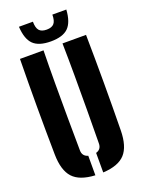

<svg xmlns="http://www.w3.org/2000/svg" viewBox="-181 -1062 848 1150"><g transform="rotate(-20 243.5 -487.0)"><path d="M33 -191Q28.5 -495.5 33 -800H183Q181 -699.5 180.8 -590.5Q180.5 -481.5 181.2 -372.5Q182 -263.5 183 -163Q183 -125 219 -115V9.5Q120.5 4.5 77.5 -42.5Q34.5 -89.5 33 -191ZM269 9.5V-115Q304 -125 304 -163Q305 -263.5 305.8 -372.5Q306.5 -481.5 306.2 -590.5Q306 -699.5 304 -800H454Q458.5 -495.5 454 -191Q452.5 -89.5 409.8 -42.5Q367 4.5 269 9.5ZM244 -835Q167.5 -835 132.5 -869.2Q97.5 -903.5 93 -983H182Q182 -944 196.5 -927Q211 -910 244 -910Q277 -910 291.5 -927Q306 -944 306 -983H395Q390 -903.5 355 -869.2Q320 -835 244 -835Z"/></g></svg>

Font: Big Shoulders Stencil Display Black
Style: Regular
Weight: 900
Designer: Patric King
Foundry: XO Type Co
Version: Version 1.000